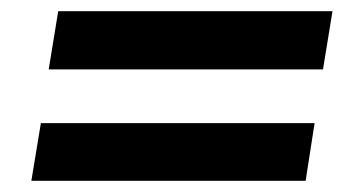

<svg xmlns="http://www.w3.org/2000/svg" viewBox="-20 -459 640 343"><path d="M67 -335 84 -439H574L557 -335ZM36 -136 53 -239H542L526 -136Z"/></svg>

Font: Winston
Style: Bold Italic
Weight: 700
Italic angle: -9°
Designer: Original fonts by Vernon Adams / Changes by Cristiano Sobral
Foundry: Original fonts by Vernon Adams / Changes by Cristiano Sobral
Version: Version 2.503;July 17, 2020;FontCreator 13.0.0.2655 64-bit